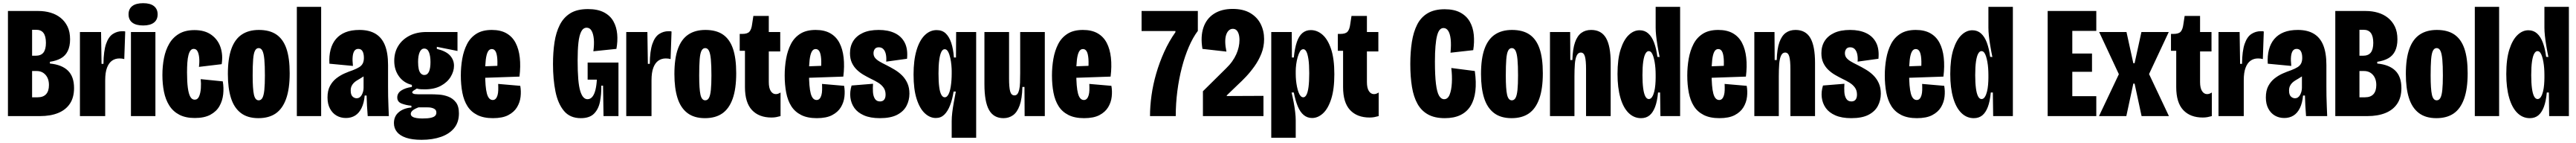

<svg xmlns="http://www.w3.org/2000/svg" viewBox="-20 -729 16213 898"><path d="M30 0V-660H221Q262 -660 298 -649.5Q334 -639 361.5 -617Q389 -595 405 -562Q421 -529 421 -482Q421 -439 406.5 -409Q392 -379 363.5 -363Q335 -347 294 -341V-330Q369 -323 407.5 -285.5Q446 -248 446 -176Q446 -117 420 -78Q394 -39 346 -19.5Q298 0 232 0ZM182 -118H217Q252 -118 270 -137.5Q288 -157 288 -195Q288 -235 266.5 -259Q245 -283 211 -283H182ZM182 -379H204Q238 -379 253.5 -399Q269 -419 269 -460Q269 -501 254 -521.5Q239 -542 208 -542H182Z M483 0V-294V-528H616L619 -328H631Q632 -409 647.5 -453.5Q663 -498 690 -515.5Q717 -533 749 -533Q754 -533 758.5 -533Q763 -533 768 -531L762 -358Q756 -360 748 -361Q740 -362 732 -362Q705 -362 685 -348Q665 -334 653.5 -304Q642 -274 642 -225V0Z M804 0V-528H958V0ZM881 -569Q836 -569 812.5 -587Q789 -605 789 -639Q789 -673 812.5 -691Q836 -709 881 -709Q926 -709 949 -690.5Q972 -672 972 -639Q972 -605 948.5 -587Q925 -569 881 -569Z M1206 12Q1148 12 1108.5 -8.5Q1069 -29 1045.5 -66Q1022 -103 1012 -152Q1002 -201 1002 -258Q1002 -314 1012 -364.5Q1022 -415 1045 -454.5Q1068 -494 1107 -517Q1146 -540 1204 -540Q1269 -540 1310.5 -510Q1352 -480 1368 -431.5Q1384 -383 1375 -326L1232 -309Q1236 -341 1233.5 -366.5Q1231 -392 1223 -407Q1215 -422 1199 -422Q1187 -422 1179 -412Q1171 -402 1166 -383Q1161 -364 1159 -336.5Q1157 -309 1157 -274Q1157 -216 1162 -178Q1167 -140 1177.5 -121.5Q1188 -103 1205 -103Q1224 -103 1233 -124Q1242 -145 1244 -175Q1246 -205 1243 -232L1382 -218Q1389 -177 1384.5 -136.5Q1380 -96 1361 -62.5Q1342 -29 1304 -8.5Q1266 12 1206 12Z M1606 13Q1538 13 1495.5 -19.5Q1453 -52 1433.5 -113.5Q1414 -175 1414 -264Q1414 -361 1436 -422Q1458 -483 1501.5 -512Q1545 -541 1609 -541Q1677 -541 1719.5 -512Q1762 -483 1782.5 -423.5Q1803 -364 1803 -269Q1803 -171 1780.5 -108.5Q1758 -46 1715 -16.5Q1672 13 1606 13ZM1608 -99Q1623 -99 1631.5 -114.5Q1640 -130 1643.5 -164.5Q1647 -199 1647 -255Q1647 -318 1643.5 -355.5Q1640 -393 1631.5 -410Q1623 -427 1608 -427Q1593 -427 1584.5 -410.5Q1576 -394 1573 -356Q1570 -318 1570 -254Q1570 -170 1578 -134.5Q1586 -99 1608 -99Z M1848 0V-686H2001V0Z M2157 12Q2124 12 2098 -3Q2072 -18 2056.5 -47Q2041 -76 2041 -117Q2041 -160 2056.5 -189Q2072 -218 2096.5 -237Q2121 -256 2148.5 -268Q2176 -280 2200 -288Q2226 -298 2241 -307.5Q2256 -317 2263 -331Q2270 -345 2270 -366Q2270 -392 2261.5 -407Q2253 -422 2235 -422Q2219 -422 2210.5 -410Q2202 -398 2199.5 -374.5Q2197 -351 2201 -315L2053 -329Q2050 -378 2060.5 -417.5Q2071 -457 2094.5 -484.5Q2118 -512 2154.5 -526.5Q2191 -541 2242 -541Q2303 -541 2343 -517Q2383 -493 2402.5 -444.5Q2422 -396 2422 -321V-188Q2422 -157 2422.5 -125Q2423 -93 2424.5 -61Q2426 -29 2427 0H2294Q2291 -34 2289.5 -65Q2288 -96 2287 -129H2275Q2271 -83 2255.5 -51Q2240 -19 2215 -3.5Q2190 12 2157 12ZM2224 -112Q2235 -112 2243 -117.5Q2251 -123 2256.5 -133Q2262 -143 2265 -154.5Q2268 -166 2268 -178V-264L2293 -272Q2284 -260 2272.5 -252Q2261 -244 2248.5 -237Q2236 -230 2225 -223Q2214 -216 2206 -208Q2198 -200 2192.5 -188.5Q2187 -177 2187 -160Q2187 -134 2198.5 -123Q2210 -112 2224 -112Z M2633 149Q2574 149 2535.5 136Q2497 123 2478 99.5Q2459 76 2459 44Q2459 1 2489.5 -24.5Q2520 -50 2569 -54V-65Q2536 -68 2508 -78.5Q2480 -89 2480 -117Q2480 -144 2505 -160.5Q2530 -177 2572 -183V-196Q2521 -208 2491 -249Q2461 -290 2461 -347Q2461 -400 2486 -440.5Q2511 -481 2556.5 -504.5Q2602 -528 2664 -528H2859V-409L2729 -435V-422Q2787 -408 2812 -380.5Q2837 -353 2837 -316Q2837 -281 2816 -246.5Q2795 -212 2754 -190Q2713 -168 2654 -168Q2644 -168 2629.5 -168.5Q2615 -169 2603 -173Q2589 -165 2581.5 -159.5Q2574 -154 2574 -149Q2574 -145 2579 -142Q2584 -139 2592 -138Q2600 -137 2610 -137H2689Q2712 -137 2742.5 -135Q2773 -133 2801.5 -122Q2830 -111 2849 -86.5Q2868 -62 2868 -17Q2868 39 2838 75.5Q2808 112 2755 130.5Q2702 149 2633 149ZM2638 15Q2673 15 2692 10.5Q2711 6 2718.5 -2Q2726 -10 2726 -21Q2726 -34 2719.5 -40.5Q2713 -47 2702 -50.5Q2691 -54 2680 -54.5Q2669 -55 2661 -55H2614Q2588 -45 2576.5 -35Q2565 -25 2565 -14Q2565 -3 2575 3.5Q2585 10 2602 12.5Q2619 15 2638 15ZM2650 -258Q2670 -258 2679.5 -279Q2689 -300 2689 -339Q2689 -378 2679.5 -401Q2670 -424 2650 -424Q2631 -424 2621 -401.5Q2611 -379 2611 -340Q2611 -314 2615 -295.5Q2619 -277 2628.5 -267.5Q2638 -258 2650 -258Z M3082 13Q3023 13 2983.5 -7Q2944 -27 2921.5 -62.5Q2899 -98 2889.5 -147.5Q2880 -197 2880 -255Q2880 -309 2889 -360Q2898 -411 2919 -452Q2940 -493 2978 -517Q3016 -541 3075 -541Q3130 -541 3167 -520Q3204 -499 3224.5 -460Q3245 -421 3251 -367Q3257 -313 3249 -248L2987 -239V-311L3122 -316L3107 -272Q3112 -327 3109.5 -359.5Q3107 -392 3098.5 -406.5Q3090 -421 3075 -421Q3059 -421 3050 -404Q3041 -387 3037 -354Q3033 -321 3033 -273Q3033 -182 3044 -141.5Q3055 -101 3081 -101Q3092 -101 3099.5 -109Q3107 -117 3111 -131Q3115 -145 3115.5 -163.5Q3116 -182 3115 -202L3254 -190Q3260 -157 3256 -121.5Q3252 -86 3233.5 -55.5Q3215 -25 3178.5 -6Q3142 13 3082 13Z M3635 13Q3567 13 3529 -32.5Q3491 -78 3475.5 -154.5Q3460 -231 3460 -327Q3460 -401 3469.5 -463.5Q3479 -526 3503 -573Q3527 -620 3569.5 -646Q3612 -672 3680 -672Q3741 -672 3780.5 -651.5Q3820 -631 3840 -595.5Q3860 -560 3864 -515Q3868 -470 3859 -422L3714 -407Q3720 -450 3717 -483Q3714 -516 3703 -535.5Q3692 -555 3672 -555Q3650 -555 3637.5 -530.5Q3625 -506 3620 -460.5Q3615 -415 3615 -350Q3615 -280 3619 -232.5Q3623 -185 3631.5 -157.5Q3640 -130 3651.5 -118Q3663 -106 3677 -106Q3695 -106 3707.5 -121Q3720 -136 3727 -164Q3734 -192 3736 -229H3678V-336H3872V-225V0H3778L3775 -191H3764Q3765 -136 3755.5 -89.5Q3746 -43 3718 -15Q3690 13 3635 13Z M3921 0V-294V-528H4054L4057 -328H4069Q4070 -409 4085.5 -453.5Q4101 -498 4128 -515.5Q4155 -533 4187 -533Q4192 -533 4196.5 -533Q4201 -533 4206 -531L4200 -358Q4194 -360 4186 -361Q4178 -362 4170 -362Q4143 -362 4123 -348Q4103 -334 4091.5 -304Q4080 -274 4080 -225V0Z M4416 13Q4348 13 4305.5 -19.5Q4263 -52 4243.5 -113.5Q4224 -175 4224 -264Q4224 -361 4246 -422Q4268 -483 4311.5 -512Q4355 -541 4419 -541Q4487 -541 4529.5 -512Q4572 -483 4592.5 -423.5Q4613 -364 4613 -269Q4613 -171 4590.5 -108.5Q4568 -46 4525 -16.5Q4482 13 4416 13ZM4418 -99Q4433 -99 4441.5 -114.5Q4450 -130 4453.5 -164.5Q4457 -199 4457 -255Q4457 -318 4453.5 -355.5Q4450 -393 4441.5 -410Q4433 -427 4418 -427Q4403 -427 4394.5 -410.5Q4386 -394 4383 -356Q4380 -318 4380 -254Q4380 -170 4388 -134.5Q4396 -99 4418 -99Z M4835 9Q4756 9 4712 -38Q4668 -85 4668 -182V-410H4635V-516H4651Q4684 -516 4696.5 -530.5Q4709 -545 4713 -577L4721 -629H4818V-528H4890V-406H4818V-214Q4818 -176 4830.5 -157Q4843 -138 4862 -138Q4870 -138 4877 -140.5Q4884 -143 4892 -148V0Q4878 4 4864.5 6.5Q4851 9 4835 9Z M5120 13Q5061 13 5021.5 -7Q4982 -27 4959.5 -62.5Q4937 -98 4927.5 -147.5Q4918 -197 4918 -255Q4918 -309 4927 -360Q4936 -411 4957 -452Q4978 -493 5016 -517Q5054 -541 5113 -541Q5168 -541 5205 -520Q5242 -499 5262.5 -460Q5283 -421 5289 -367Q5295 -313 5287 -248L5025 -239V-311L5160 -316L5145 -272Q5150 -327 5147.5 -359.5Q5145 -392 5136.5 -406.5Q5128 -421 5113 -421Q5097 -421 5088 -404Q5079 -387 5075 -354Q5071 -321 5071 -273Q5071 -182 5082 -141.5Q5093 -101 5119 -101Q5130 -101 5137.5 -109Q5145 -117 5149 -131Q5153 -145 5153.5 -163.5Q5154 -182 5153 -202L5292 -190Q5298 -157 5294 -121.5Q5290 -86 5271.5 -55.5Q5253 -25 5216.5 -6Q5180 13 5120 13Z M5517 13Q5457 13 5417 -4.5Q5377 -22 5356.5 -51Q5336 -80 5331.5 -116.5Q5327 -153 5339 -192L5474 -203Q5472 -177 5473.5 -151.5Q5475 -126 5485.5 -109Q5496 -92 5518 -92Q5535 -92 5544 -103Q5553 -114 5553 -135Q5553 -161 5540 -179Q5527 -197 5506 -210Q5485 -223 5459 -235Q5437 -246 5414.5 -259Q5392 -272 5372.5 -290.5Q5353 -309 5341 -334.5Q5329 -360 5329 -395Q5329 -439 5349.5 -471.5Q5370 -504 5410 -522.5Q5450 -541 5510 -541Q5569 -541 5611 -521Q5653 -501 5673.5 -461Q5694 -421 5688 -360L5557 -342Q5559 -367 5555 -387Q5551 -407 5540 -419.5Q5529 -432 5510 -432Q5493 -432 5485 -421Q5477 -410 5477 -395Q5477 -378 5486.5 -366Q5496 -354 5513.5 -343.5Q5531 -333 5554 -322Q5582 -308 5609 -292Q5636 -276 5657 -255Q5678 -234 5690.5 -206Q5703 -178 5703 -141Q5703 -99 5684.5 -64Q5666 -29 5625.5 -8Q5585 13 5517 13Z M5969 136V32Q5969 7 5972.5 -22Q5976 -51 5982 -84.5Q5988 -118 5995 -154H5981Q5973 -104 5958.5 -67Q5944 -30 5922.5 -9Q5901 12 5869 12Q5832 12 5800 -17.5Q5768 -47 5748.5 -107.5Q5729 -168 5729 -261Q5729 -350 5747.5 -412.5Q5766 -475 5799 -507.5Q5832 -540 5874 -540Q5909 -540 5931 -519.5Q5953 -499 5966 -460.5Q5979 -422 5983 -368H5996L5997 -528H6123V-267V136ZM5925 -118Q5935 -118 5942.5 -127Q5950 -136 5955 -151Q5960 -166 5963 -185Q5966 -204 5967.5 -225Q5969 -246 5969 -266V-285Q5969 -298 5967 -320.5Q5965 -343 5960 -365.5Q5955 -388 5946.5 -404Q5938 -420 5925 -420Q5912 -420 5903.5 -402.5Q5895 -385 5890.5 -351.5Q5886 -318 5886 -268Q5886 -216 5890.5 -182.5Q5895 -149 5904 -133.5Q5913 -118 5925 -118Z M6295 13Q6233 13 6204 -38.5Q6175 -90 6175 -200V-528H6330V-236Q6330 -180 6337 -155Q6344 -130 6364 -130Q6376 -130 6383 -139.5Q6390 -149 6394 -166.5Q6398 -184 6399 -210.5Q6400 -237 6400 -271V-528H6555V-237V0H6428L6427 -183H6414Q6412 -109 6396.5 -66.5Q6381 -24 6355 -5.5Q6329 13 6295 13Z M6802 13Q6743 13 6703.5 -7Q6664 -27 6641.5 -62.5Q6619 -98 6609.5 -147.5Q6600 -197 6600 -255Q6600 -309 6609 -360Q6618 -411 6639 -452Q6660 -493 6698 -517Q6736 -541 6795 -541Q6850 -541 6887 -520Q6924 -499 6944.5 -460Q6965 -421 6971 -367Q6977 -313 6969 -248L6707 -239V-311L6842 -316L6827 -272Q6832 -327 6829.5 -359.5Q6827 -392 6818.5 -406.5Q6810 -421 6795 -421Q6779 -421 6770 -404Q6761 -387 6757 -354Q6753 -321 6753 -273Q6753 -182 6764 -141.5Q6775 -101 6801 -101Q6812 -101 6819.5 -109Q6827 -117 6831 -131Q6835 -145 6835.5 -163.5Q6836 -182 6835 -202L6974 -190Q6980 -157 6976 -121.5Q6972 -86 6953.5 -55.5Q6935 -25 6898.5 -6Q6862 13 6802 13Z M7217 0Q7217 -62 7226.5 -130Q7236 -198 7256 -267Q7276 -336 7306 -402.5Q7336 -469 7377 -527V-534H7164V-660H7518V-535Q7487 -494 7461.5 -435Q7436 -376 7417.5 -305Q7399 -234 7389 -156.5Q7379 -79 7379 0Z M7550 0V-156L7696 -300Q7718 -321 7734 -343.5Q7750 -366 7760 -388.5Q7770 -411 7775 -433.5Q7780 -456 7780 -477Q7780 -501 7774.5 -517Q7769 -533 7760 -540.5Q7751 -548 7738 -548Q7724 -548 7713 -538Q7702 -528 7696 -509.5Q7690 -491 7690.5 -464.5Q7691 -438 7698 -405L7547 -422Q7534 -499 7553 -555.5Q7572 -612 7619.5 -642.5Q7667 -673 7737 -673Q7804 -673 7848 -647Q7892 -621 7913.5 -578Q7935 -535 7935 -484Q7935 -435 7918 -392.5Q7901 -350 7875 -313.5Q7849 -277 7822 -248.5Q7795 -220 7773 -200L7700 -130V-126L7931 -127V0Z M7980 136V-261V-528H8109L8110 -368H8122Q8128 -427 8141 -465Q8154 -503 8176 -521.5Q8198 -540 8229 -540Q8269 -540 8302.5 -511Q8336 -482 8356.5 -421Q8377 -360 8377 -263Q8377 -169 8357.5 -108Q8338 -47 8306 -17.5Q8274 12 8237 12Q8207 12 8184.5 -6.5Q8162 -25 8147 -61Q8132 -97 8122 -148H8108Q8115 -119 8121 -87.5Q8127 -56 8130.5 -26Q8134 4 8134 27V136ZM8182 -118Q8193 -118 8201.5 -133.5Q8210 -149 8214.5 -182.5Q8219 -216 8219 -269Q8219 -324 8214 -357Q8209 -390 8201 -405Q8193 -420 8182 -420Q8169 -420 8160.5 -405.5Q8152 -391 8146 -369.5Q8140 -348 8137 -325Q8134 -302 8134 -284V-265Q8134 -245 8136 -224.5Q8138 -204 8142 -184.5Q8146 -165 8151.5 -150Q8157 -135 8164.5 -126.5Q8172 -118 8182 -118Z M8599 9Q8520 9 8476 -38Q8432 -85 8432 -182V-410H8399V-516H8415Q8448 -516 8460.5 -530.5Q8473 -545 8477 -577L8485 -629H8582V-528H8654V-406H8582V-214Q8582 -176 8594.5 -157Q8607 -138 8626 -138Q8634 -138 8641 -140.5Q8648 -143 8656 -148V0Q8642 4 8628.5 6.5Q8615 9 8599 9Z M9072 13Q9009 13 8967 -10Q8925 -33 8900.5 -76.5Q8876 -120 8865.5 -183Q8855 -246 8855 -327Q8855 -403 8865 -466Q8875 -529 8898.5 -575Q8922 -621 8964.5 -646Q9007 -671 9071 -671Q9131 -671 9170 -650Q9209 -629 9229.5 -593Q9250 -557 9254.5 -510.5Q9259 -464 9251 -414L9108 -398Q9113 -449 9109 -483.5Q9105 -518 9093.5 -535.5Q9082 -553 9064 -553Q9050 -553 9040 -541.5Q9030 -530 9023.5 -505Q9017 -480 9013.5 -439.5Q9010 -399 9010 -343Q9010 -254 9016.5 -202Q9023 -150 9036 -128Q9049 -106 9068 -106Q9091 -106 9102.5 -134.5Q9114 -163 9116.5 -208Q9119 -253 9113 -302L9261 -283Q9271 -212 9264.5 -157Q9258 -102 9234.5 -64Q9211 -26 9170.5 -6.5Q9130 13 9072 13Z M9492 13Q9424 13 9381.5 -19.5Q9339 -52 9319.5 -113.5Q9300 -175 9300 -264Q9300 -361 9322 -422Q9344 -483 9387.5 -512Q9431 -541 9495 -541Q9563 -541 9605.5 -512Q9648 -483 9668.5 -423.5Q9689 -364 9689 -269Q9689 -171 9666.5 -108.5Q9644 -46 9601 -16.5Q9558 13 9492 13ZM9494 -99Q9509 -99 9517.5 -114.5Q9526 -130 9529.5 -164.5Q9533 -199 9533 -255Q9533 -318 9529.5 -355.5Q9526 -393 9517.5 -410Q9509 -427 9494 -427Q9479 -427 9470.5 -410.5Q9462 -394 9459 -356Q9456 -318 9456 -254Q9456 -170 9464 -134.5Q9472 -99 9494 -99Z M9734 0V-325V-528H9861L9862 -352H9875Q9877 -422 9891.5 -463Q9906 -504 9931.5 -522.5Q9957 -541 9993 -541Q10057 -541 10086.5 -490.5Q10116 -440 10116 -334V0H9961V-294Q9961 -349 9954 -374Q9947 -399 9928 -399Q9911 -399 9902 -379.5Q9893 -360 9890.5 -326.5Q9888 -293 9888 -249V0Z M10307 13Q10262 13 10228.5 -20Q10195 -53 10177 -115.5Q10159 -178 10159 -264Q10159 -358 10178.5 -418.5Q10198 -479 10229.5 -509Q10261 -539 10298 -539Q10330 -539 10352.5 -519Q10375 -499 10389 -462Q10403 -425 10410 -372L10424 -371Q10416 -410 10410.5 -443.5Q10405 -477 10402 -505Q10399 -533 10399 -555V-686H10553V-253V0H10429L10427 -148H10414Q10409 -93 10395.5 -57.5Q10382 -22 10360.5 -4.5Q10339 13 10307 13ZM10356 -107Q10368 -107 10376.5 -120Q10385 -133 10390 -153Q10395 -173 10397 -196.5Q10399 -220 10399 -240V-259Q10399 -279 10397.5 -300Q10396 -321 10392.5 -340.5Q10389 -360 10384 -375.5Q10379 -391 10372 -399.5Q10365 -408 10355 -408Q10344 -408 10335 -392.5Q10326 -377 10321 -343.5Q10316 -310 10316 -257Q10316 -209 10320.5 -175Q10325 -141 10334 -124Q10343 -107 10356 -107Z M10800 13Q10741 13 10701.5 -7Q10662 -27 10639.5 -62.5Q10617 -98 10607.5 -147.5Q10598 -197 10598 -255Q10598 -309 10607 -360Q10616 -411 10637 -452Q10658 -493 10696 -517Q10734 -541 10793 -541Q10848 -541 10885 -520Q10922 -499 10942.5 -460Q10963 -421 10969 -367Q10975 -313 10967 -248L10705 -239V-311L10840 -316L10825 -272Q10830 -327 10827.5 -359.5Q10825 -392 10816.5 -406.5Q10808 -421 10793 -421Q10777 -421 10768 -404Q10759 -387 10755 -354Q10751 -321 10751 -273Q10751 -182 10762 -141.5Q10773 -101 10799 -101Q10810 -101 10817.5 -109Q10825 -117 10829 -131Q10833 -145 10833.5 -163.5Q10834 -182 10833 -202L10972 -190Q10978 -157 10974 -121.5Q10970 -86 10951.5 -55.5Q10933 -25 10896.5 -6Q10860 13 10800 13Z M11020 0V-325V-528H11147L11148 -352H11161Q11163 -422 11177.5 -463Q11192 -504 11217.5 -522.5Q11243 -541 11279 -541Q11343 -541 11372.5 -490.5Q11402 -440 11402 -334V0H11247V-294Q11247 -349 11240 -374Q11233 -399 11214 -399Q11197 -399 11188 -379.5Q11179 -360 11176.5 -326.5Q11174 -293 11174 -249V0Z M11630 13Q11570 13 11530 -4.5Q11490 -22 11469.5 -51Q11449 -80 11444.5 -116.5Q11440 -153 11452 -192L11587 -203Q11585 -177 11586.5 -151.5Q11588 -126 11598.5 -109Q11609 -92 11631 -92Q11648 -92 11657 -103Q11666 -114 11666 -135Q11666 -161 11653 -179Q11640 -197 11619 -210Q11598 -223 11572 -235Q11550 -246 11527.5 -259Q11505 -272 11485.5 -290.5Q11466 -309 11454 -334.5Q11442 -360 11442 -395Q11442 -439 11462.5 -471.5Q11483 -504 11523 -522.5Q11563 -541 11623 -541Q11682 -541 11724 -521Q11766 -501 11786.5 -461Q11807 -421 11801 -360L11670 -342Q11672 -367 11668 -387Q11664 -407 11653 -419.5Q11642 -432 11623 -432Q11606 -432 11598 -421Q11590 -410 11590 -395Q11590 -378 11599.5 -366Q11609 -354 11626.5 -343.5Q11644 -333 11667 -322Q11695 -308 11722 -292Q11749 -276 11770 -255Q11791 -234 11803.5 -206Q11816 -178 11816 -141Q11816 -99 11797.5 -64Q11779 -29 11738.5 -8Q11698 13 11630 13Z M12043 13Q11984 13 11944.5 -7Q11905 -27 11882.5 -62.5Q11860 -98 11850.5 -147.5Q11841 -197 11841 -255Q11841 -309 11850 -360Q11859 -411 11880 -452Q11901 -493 11939 -517Q11977 -541 12036 -541Q12091 -541 12128 -520Q12165 -499 12185.5 -460Q12206 -421 12212 -367Q12218 -313 12210 -248L11948 -239V-311L12083 -316L12068 -272Q12073 -327 12070.5 -359.5Q12068 -392 12059.5 -406.5Q12051 -421 12036 -421Q12020 -421 12011 -404Q12002 -387 11998 -354Q11994 -321 11994 -273Q11994 -182 12005 -141.5Q12016 -101 12042 -101Q12053 -101 12060.5 -109Q12068 -117 12072 -131Q12076 -145 12076.5 -163.5Q12077 -182 12076 -202L12215 -190Q12221 -157 12217 -121.5Q12213 -86 12194.5 -55.5Q12176 -25 12139.5 -6Q12103 13 12043 13Z M12401 13Q12356 13 12322.5 -20Q12289 -53 12271 -115.5Q12253 -178 12253 -264Q12253 -358 12272.5 -418.5Q12292 -479 12323.5 -509Q12355 -539 12392 -539Q12424 -539 12446.5 -519Q12469 -499 12483 -462Q12497 -425 12504 -372L12518 -371Q12510 -410 12504.5 -443.5Q12499 -477 12496 -505Q12493 -533 12493 -555V-686H12647V-253V0H12523L12521 -148H12508Q12503 -93 12489.5 -57.5Q12476 -22 12454.5 -4.5Q12433 13 12401 13ZM12450 -107Q12462 -107 12470.5 -120Q12479 -133 12484 -153Q12489 -173 12491 -196.5Q12493 -220 12493 -240V-259Q12493 -279 12491.5 -300Q12490 -321 12486.5 -340.5Q12483 -360 12478 -375.5Q12473 -391 12466 -399.5Q12459 -408 12449 -408Q12438 -408 12429 -392.5Q12420 -377 12415 -343.5Q12410 -310 12410 -257Q12410 -209 12414.5 -175Q12419 -141 12428 -124Q12437 -107 12450 -107Z M12866 0V-660H13021V0ZM12974 0V-125H13172V0ZM12974 -278V-393H13145V-278ZM12974 -535V-660H13172V-535Z M13189 0 13314 -263 13190 -528H13362L13405 -332H13413L13456 -528H13628L13504 -264L13629 0H13457L13413 -204H13405L13361 0Z M13842 9Q13763 9 13719 -38Q13675 -85 13675 -182V-410H13642V-516H13658Q13691 -516 13703.5 -530.5Q13716 -545 13720 -577L13728 -629H13825V-528H13897V-406H13825V-214Q13825 -176 13837.5 -157Q13850 -138 13869 -138Q13877 -138 13884 -140.5Q13891 -143 13899 -148V0Q13885 4 13871.5 6.5Q13858 9 13842 9Z M13941 0V-294V-528H14074L14077 -328H14089Q14090 -409 14105.5 -453.5Q14121 -498 14148 -515.5Q14175 -533 14207 -533Q14212 -533 14216.5 -533Q14221 -533 14226 -531L14220 -358Q14214 -360 14206 -361Q14198 -362 14190 -362Q14163 -362 14143 -348Q14123 -334 14111.5 -304Q14100 -274 14100 -225V0Z M14355 12Q14322 12 14296 -3Q14270 -18 14254.5 -47Q14239 -76 14239 -117Q14239 -160 14254.5 -189Q14270 -218 14294.5 -237Q14319 -256 14346.5 -268Q14374 -280 14398 -288Q14424 -298 14439 -307.5Q14454 -317 14461 -331Q14468 -345 14468 -366Q14468 -392 14459.5 -407Q14451 -422 14433 -422Q14417 -422 14408.5 -410Q14400 -398 14397.5 -374.5Q14395 -351 14399 -315L14251 -329Q14248 -378 14258.5 -417.5Q14269 -457 14292.5 -484.5Q14316 -512 14352.5 -526.5Q14389 -541 14440 -541Q14501 -541 14541 -517Q14581 -493 14600.5 -444.5Q14620 -396 14620 -321V-188Q14620 -157 14620.5 -125Q14621 -93 14622.5 -61Q14624 -29 14625 0H14492Q14489 -34 14487.5 -65Q14486 -96 14485 -129H14473Q14469 -83 14453.5 -51Q14438 -19 14413 -3.5Q14388 12 14355 12ZM14422 -112Q14433 -112 14441 -117.5Q14449 -123 14454.5 -133Q14460 -143 14463 -154.5Q14466 -166 14466 -178V-264L14491 -272Q14482 -260 14470.5 -252Q14459 -244 14446.5 -237Q14434 -230 14423 -223Q14412 -216 14404 -208Q14396 -200 14390.5 -188.5Q14385 -177 14385 -160Q14385 -134 14396.5 -123Q14408 -112 14422 -112Z M14676 0V-660H14867Q14908 -660 14944 -649.5Q14980 -639 15007.5 -617Q15035 -595 15051 -562Q15067 -529 15067 -482Q15067 -439 15052.5 -409Q15038 -379 15009.5 -363Q14981 -347 14940 -341V-330Q15015 -323 15053.5 -285.5Q15092 -248 15092 -176Q15092 -117 15066 -78Q15040 -39 14992 -19.5Q14944 0 14878 0ZM14828 -118H14863Q14898 -118 14916 -137.5Q14934 -157 14934 -195Q14934 -235 14912.5 -259Q14891 -283 14857 -283H14828ZM14828 -379H14850Q14884 -379 14899.5 -399Q14915 -419 14915 -460Q14915 -501 14900 -521.5Q14885 -542 14854 -542H14828Z M15312 13Q15244 13 15201.5 -19.5Q15159 -52 15139.5 -113.5Q15120 -175 15120 -264Q15120 -361 15142 -422Q15164 -483 15207.5 -512Q15251 -541 15315 -541Q15383 -541 15425.5 -512Q15468 -483 15488.5 -423.5Q15509 -364 15509 -269Q15509 -171 15486.5 -108.5Q15464 -46 15421 -16.5Q15378 13 15312 13ZM15314 -99Q15329 -99 15337.5 -114.5Q15346 -130 15349.5 -164.5Q15353 -199 15353 -255Q15353 -318 15349.5 -355.5Q15346 -393 15337.5 -410Q15329 -427 15314 -427Q15299 -427 15290.5 -410.5Q15282 -394 15279 -356Q15276 -318 15276 -254Q15276 -170 15284 -134.5Q15292 -99 15314 -99Z M15554 0V-686H15707V0Z M15900 13Q15855 13 15821.5 -20Q15788 -53 15770 -115.5Q15752 -178 15752 -264Q15752 -358 15771.5 -418.5Q15791 -479 15822.5 -509Q15854 -539 15891 -539Q15923 -539 15945.5 -519Q15968 -499 15982 -462Q15996 -425 16003 -372L16017 -371Q16009 -410 16003.5 -443.5Q15998 -477 15995 -505Q15992 -533 15992 -555V-686H16146V-253V0H16022L16020 -148H16007Q16002 -93 15988.5 -57.5Q15975 -22 15953.5 -4.5Q15932 13 15900 13ZM15949 -107Q15961 -107 15969.5 -120Q15978 -133 15983 -153Q15988 -173 15990 -196.5Q15992 -220 15992 -240V-259Q15992 -279 15990.5 -300Q15989 -321 15985.5 -340.5Q15982 -360 15977 -375.5Q15972 -391 15965 -399.5Q15958 -408 15948 -408Q15937 -408 15928 -392.5Q15919 -377 15914 -343.5Q15909 -310 15909 -257Q15909 -209 15913.5 -175Q15918 -141 15927 -124Q15936 -107 15949 -107Z"/></svg>

Font: Bricolage Grotesque 72pt Condensed ExtraBold
Style: Regular
Weight: 800
Width: 3
Designer: Mathieu Triay
Foundry: Atelier Triay
Version: Version 1.001;gftools[0.9.33.dev8+g029e19f]